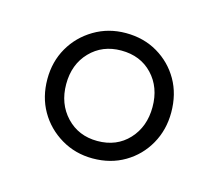

<svg xmlns="http://www.w3.org/2000/svg" viewBox="-54 -778 460 404"><g transform="rotate(15 176.0 -576.5)"><path d="M176 -440Q138 -440 107 -458.5Q76 -477 58.5 -507.5Q41 -538 41 -577Q41 -615 58.5 -645.5Q76 -676 107 -694.5Q138 -713 176 -713Q215 -713 245.5 -695Q276 -677 293.5 -646.5Q311 -616 311 -576Q311 -538 293.5 -507Q276 -476 245.5 -458Q215 -440 176 -440ZM176 -478Q218 -478 244 -506Q270 -534 270 -577Q270 -620 244 -647.5Q218 -675 176 -675Q135 -675 108.5 -647.5Q82 -620 82 -577Q82 -534 108.5 -506Q135 -478 176 -478Z"/></g></svg>

Font: Nunito Sans 12pt ExtraLight SemiCondensed
Style: Regular
Weight: 200
Width: 4
Version: Version 3.101;gftools[0.9.27]